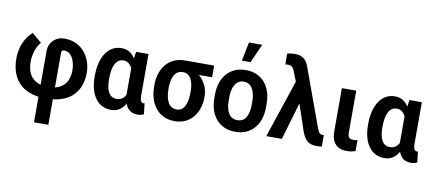

<svg xmlns="http://www.w3.org/2000/svg" viewBox="-83 -1112 3816 1679"><g transform="rotate(10 1824.5 -273.0)"><path d="M278.8 233.4V-398.9Q278.8 -439 296.9 -469.2Q314.9 -499.5 345.7 -516.6Q376.5 -533.7 415 -533.7Q474.6 -533.7 520.3 -511.7Q565.9 -489.7 596.4 -452.4Q627 -415 642.6 -367.9Q658.2 -320.8 658.2 -271Q658.2 -216.8 642.1 -166.5Q626 -116.2 589.6 -76.4Q553.2 -36.6 492.9 -13.2Q432.6 10.3 344.7 10.3Q256.3 10.3 196 -13.9Q135.7 -38.1 99.1 -79.8Q62.5 -121.6 46.1 -175Q29.8 -228.5 29.8 -287.1Q29.8 -339.8 42.5 -386.2Q55.2 -432.6 78.6 -470.2Q102.1 -507.8 132.8 -533.7L217.8 -461.4Q197.3 -438 184.1 -408.7Q170.9 -379.4 164.6 -348.1Q158.2 -316.9 157.2 -287.1Q157.2 -247.1 166.5 -212.4Q175.8 -177.7 197.3 -150.9Q218.8 -124 254.9 -108.4Q291 -92.8 344.7 -92.8Q416.5 -92.8 457 -118.2Q497.6 -143.6 514.2 -184.3Q530.8 -225.1 530.8 -271Q530.8 -304.7 523.7 -333.7Q516.6 -362.8 503.9 -384.5Q491.2 -406.2 472.2 -418.5Q453.1 -430.7 428.2 -430.7Q413.6 -430.7 409.9 -421.6Q406.2 -412.6 406.2 -402.8V233.4Z M731.9 -249V-259.3Q731.9 -320.8 744.4 -371.6Q756.8 -422.4 781 -459.7Q805.2 -497.1 840.8 -517.6Q876.5 -538.1 922.9 -538.1Q955.6 -538.1 981.7 -525.4Q1007.8 -512.7 1027.3 -489Q1046.9 -465.3 1060.8 -432.1Q1074.7 -398.9 1083.5 -358.4Q1092.3 -317.9 1096.7 -271V-247.1Q1090.8 -190.9 1078.4 -144Q1065.9 -97.2 1045.2 -62.5Q1024.4 -27.8 993.9 -9Q963.4 9.8 921.9 9.8Q875.5 9.8 840.3 -9.3Q805.2 -28.3 781 -63Q756.8 -97.7 744.4 -145Q731.9 -192.4 731.9 -249ZM859.4 -259.3V-249Q859.4 -215.8 864.5 -187.5Q869.6 -159.2 880.6 -137.9Q891.6 -116.7 909.7 -105Q927.7 -93.3 954.1 -93.3Q980 -93.3 998.3 -104.2Q1016.6 -115.2 1028.6 -135Q1040.5 -154.8 1047.9 -181.6Q1055.2 -208.5 1059.1 -239.3V-274.4Q1055.7 -308.1 1048.6 -337.4Q1041.5 -366.7 1029.3 -388.4Q1017.1 -410.2 998.8 -422.6Q980.5 -435.1 955.1 -435.1Q928.7 -435.1 910.6 -421.1Q892.6 -407.2 881.1 -383.1Q869.6 -358.9 864.5 -327.1Q859.4 -295.4 859.4 -259.3ZM1051.3 -528.3H1161.1V-164.1Q1161.1 -144.5 1163.3 -131.6Q1165.5 -118.7 1169.7 -110.8Q1173.8 -103 1179.7 -99.9Q1185.5 -96.7 1192.4 -96.7Q1195.8 -96.7 1198 -97.4Q1200.2 -98.1 1202.1 -98.6L1213.4 -2.9Q1198.2 5.4 1184.8 7.8Q1171.4 10.3 1155.3 10.3Q1129.4 10.3 1108.6 1.5Q1087.9 -7.3 1072.3 -25.6Q1056.6 -43.9 1046.9 -72.3Q1037.1 -100.6 1033.7 -140.1V-415Z M1258.8 -258.8V-269Q1258.8 -324.7 1273.7 -372.1Q1288.6 -419.4 1317.6 -454.3Q1346.7 -489.3 1388.9 -508.8Q1431.2 -528.3 1485.8 -528.3Q1496.6 -523.9 1506.6 -510.3Q1516.6 -496.6 1532.2 -481.7Q1547.9 -466.8 1574.7 -459Q1610.4 -442.4 1640.9 -411.4Q1671.4 -380.4 1689.9 -339.1Q1708.5 -297.9 1708.5 -250V-239.3Q1708.5 -188 1693.8 -142.8Q1679.2 -97.7 1650.9 -63.2Q1622.6 -28.8 1581.3 -9.3Q1540 10.3 1486.8 10.3Q1431.6 10.3 1389.4 -10Q1347.2 -30.3 1317.9 -66.7Q1288.6 -103 1273.7 -152.1Q1258.8 -201.2 1258.8 -258.8ZM1386.2 -269V-258.8Q1386.2 -224.1 1391.6 -194.3Q1397 -164.6 1408.7 -141.8Q1420.4 -119.1 1439.7 -106.2Q1459 -93.3 1486.8 -93.3Q1512.7 -93.3 1530.8 -106.2Q1548.8 -119.1 1559.8 -141.8Q1570.8 -164.6 1575.9 -194.3Q1581.1 -224.1 1581.1 -258.8V-269Q1581.1 -300.8 1575.9 -328.9Q1570.8 -356.9 1559.8 -378.4Q1548.8 -399.9 1530.5 -412.4Q1512.2 -424.8 1485.8 -424.8Q1458.5 -424.8 1439.5 -412.4Q1420.4 -399.9 1408.7 -378.4Q1397 -356.9 1391.6 -328.9Q1386.2 -300.8 1386.2 -269ZM1744.1 -528.3V-424.8H1485.8V-528.3Z M1794.9 -251.5V-276.4Q1794.9 -335.9 1810.8 -384.3Q1826.7 -432.6 1856.7 -466.8Q1886.7 -501 1929 -519.5Q1971.2 -538.1 2024.4 -538.1Q2078.1 -538.1 2120.6 -519.5Q2163.1 -501 2193.1 -466.8Q2223.1 -432.6 2238.8 -384.3Q2254.4 -335.9 2254.4 -276.4V-251.5Q2254.4 -191.9 2238.8 -143.8Q2223.1 -95.7 2193.1 -61.3Q2163.1 -26.9 2120.8 -8.5Q2078.6 9.8 2025.4 9.8Q1972.2 9.8 1929.4 -8.5Q1886.7 -26.9 1856.7 -61.3Q1826.7 -95.7 1810.8 -143.8Q1794.9 -191.9 1794.9 -251.5ZM1922.4 -276.4V-251.5Q1922.4 -215.3 1928.7 -186Q1935.1 -156.7 1948 -136Q1960.9 -115.2 1980.2 -104.2Q1999.5 -93.3 2025.4 -93.3Q2051.3 -93.3 2070.8 -104.2Q2090.3 -115.2 2102.8 -136Q2115.2 -156.7 2121.3 -186Q2127.4 -215.3 2127.4 -251.5V-276.4Q2127.4 -312 2120.8 -341.1Q2114.3 -370.1 2101.6 -391.1Q2088.9 -412.1 2069.6 -423.6Q2050.3 -435.1 2024.4 -435.1Q1999 -435.1 1980 -423.6Q1960.9 -412.1 1948 -391.1Q1935.1 -370.1 1928.7 -341.1Q1922.4 -312 1922.4 -276.4ZM1975.1 -613.3 2009.3 -780.3H2127L2052.2 -613.3Z M2542.5 -353.5 2438.5 0H2300.3L2481.4 -541.5L2568.4 -538.6ZM2423.3 -751.5Q2448.2 -751.5 2467.5 -745.8Q2486.8 -740.2 2501.5 -729Q2516.1 -717.8 2526.6 -702.1Q2537.1 -686.5 2544.4 -666.5L2733.9 -147Q2738.8 -132.8 2744.9 -121.3Q2751 -109.9 2759.3 -103Q2767.6 -96.2 2778.8 -96.2Q2782.7 -96.2 2786.4 -96.4Q2790 -96.7 2793.9 -96.7L2794.4 4.9Q2785.6 6.8 2773.9 7.8Q2762.2 8.8 2747.1 8.8Q2711.9 8.8 2687 -2.4Q2662.1 -13.7 2645 -37.4Q2627.9 -61 2614.7 -97.7L2488.8 -471.7L2437 -602.1Q2431.2 -619.1 2423.1 -629.2Q2415 -639.2 2405 -643.6Q2395 -647.9 2381.8 -647.9Q2376 -647.9 2369.6 -647.7Q2363.3 -647.5 2356 -646.5L2354 -742.2Q2367.7 -746.6 2387.9 -749Q2408.2 -751.5 2423.3 -751.5Z M2878.4 -528.3H3005.9L3005.4 -157.7Q3005.4 -134.3 3011.2 -121.8Q3017.1 -109.4 3028.1 -104.7Q3039.1 -100.1 3054.7 -100.1Q3065.9 -100.1 3075.9 -101.6Q3085.9 -103 3092.3 -104.5L3091.8 -6.8Q3076.7 -1.5 3057.9 2.2Q3039.1 5.9 3014.6 5.9Q2974.1 5.9 2943.4 -9.3Q2912.6 -24.4 2895.5 -57.9Q2878.4 -91.3 2878.4 -146.5Z M3159.2 -249V-259.3Q3159.2 -320.8 3171.6 -371.6Q3184.1 -422.4 3208.3 -459.7Q3232.4 -497.1 3268.1 -517.6Q3303.7 -538.1 3350.1 -538.1Q3382.8 -538.1 3408.9 -525.4Q3435.1 -512.7 3454.6 -489Q3474.1 -465.3 3488 -432.1Q3502 -398.9 3510.7 -358.4Q3519.5 -317.9 3523.9 -271V-247.1Q3518.1 -190.9 3505.6 -144Q3493.2 -97.2 3472.4 -62.5Q3451.7 -27.8 3421.1 -9Q3390.6 9.8 3349.1 9.8Q3302.7 9.8 3267.6 -9.3Q3232.4 -28.3 3208.3 -63Q3184.1 -97.7 3171.6 -145Q3159.2 -192.4 3159.2 -249ZM3286.6 -259.3V-249Q3286.6 -215.8 3291.7 -187.5Q3296.9 -159.2 3307.9 -137.9Q3318.8 -116.7 3336.9 -105Q3355 -93.3 3381.3 -93.3Q3407.2 -93.3 3425.5 -104.2Q3443.8 -115.2 3455.8 -135Q3467.8 -154.8 3475.1 -181.6Q3482.4 -208.5 3486.3 -239.3V-274.4Q3482.9 -308.1 3475.8 -337.4Q3468.8 -366.7 3456.5 -388.4Q3444.3 -410.2 3426 -422.6Q3407.7 -435.1 3382.3 -435.1Q3356 -435.1 3337.9 -421.1Q3319.8 -407.2 3308.3 -383.1Q3296.9 -358.9 3291.7 -327.1Q3286.6 -295.4 3286.6 -259.3ZM3478.5 -528.3H3588.4V-164.1Q3588.4 -144.5 3590.6 -131.6Q3592.8 -118.7 3596.9 -110.8Q3601.1 -103 3606.9 -99.9Q3612.8 -96.7 3619.6 -96.7Q3623 -96.7 3625.2 -97.4Q3627.4 -98.1 3629.4 -98.6L3640.6 -2.9Q3625.5 5.4 3612.1 7.8Q3598.6 10.3 3582.5 10.3Q3556.6 10.3 3535.9 1.5Q3515.1 -7.3 3499.5 -25.6Q3483.9 -43.9 3474.1 -72.3Q3464.4 -100.6 3460.9 -140.1V-415Z"/></g></svg>

Font: Roboto SemiCondensed SemiBold
Style: Regular
Weight: 600
Width: 4
Designer: Christian Robertson
Foundry: Google
Version: Version 3.009; 2024